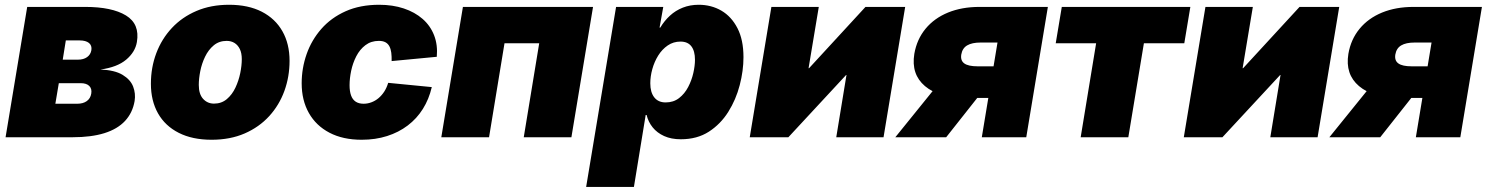

<svg xmlns="http://www.w3.org/2000/svg" viewBox="-20 -564 6113 789"><path d="M2.9 0 91.8 -535.6H330.1Q439.9 -535.6 497.6 -500.5Q555.2 -465.3 542.5 -391.1Q535.6 -350.1 498.5 -318.8Q461.4 -287.6 392.6 -278.3Q451.7 -275.9 483.9 -256.3Q516.1 -236.8 527.1 -208.3Q538.1 -179.7 533.2 -148.9Q524.9 -100.6 493.9 -67.1Q462.9 -33.7 408.9 -16.8Q355 0 278.3 0ZM207.5 -137.7H297.4Q321.3 -137.7 336.4 -148.4Q351.6 -159.2 355 -179.2Q358.4 -199.2 346.9 -210.7Q335.4 -222.2 311.5 -222.2H221.7ZM237.8 -318.8H300.3Q323.2 -318.8 337.9 -329.3Q352.5 -339.8 355.5 -357.9Q358.4 -377 345.5 -387.5Q332.5 -397.9 307.1 -397.9H250.5Z M849.6 10.3Q770.5 10.3 714.6 -18.1Q658.7 -46.4 629.4 -98.1Q600.1 -149.9 600.1 -219.7Q600.1 -286.6 622.3 -345.5Q644.5 -404.3 686.3 -449Q728 -493.7 787.4 -519Q846.7 -544.4 921.4 -544.4Q1000 -544.4 1055.7 -515.9Q1111.3 -487.3 1140.6 -435.5Q1169.9 -383.8 1169.9 -314Q1169.9 -249 1148.7 -190.4Q1127.4 -131.8 1086.2 -86.7Q1044.9 -41.5 985.4 -15.6Q925.8 10.3 849.6 10.3ZM859.4 -138.2Q890.1 -138.2 912.1 -156.7Q934.1 -175.3 947.5 -203.9Q960.9 -232.4 967.3 -263.7Q973.6 -294.9 973.6 -320.8Q973.6 -345.7 965.6 -362.3Q957.5 -378.9 943.6 -387.5Q929.7 -396 911.6 -396Q880.4 -396 858.4 -377.7Q836.4 -359.4 822.8 -331.1Q809.1 -302.7 803 -271.7Q796.9 -240.7 796.9 -214.8Q796.9 -177.2 814.7 -157.7Q832.5 -138.2 859.4 -138.2Z M1466.3 10.3Q1389.2 10.3 1334 -18.6Q1278.8 -47.4 1249.3 -99.6Q1219.7 -151.9 1219.7 -221.7Q1219.7 -283.7 1240 -341.6Q1260.3 -399.4 1300.5 -445.3Q1340.8 -491.2 1400.4 -517.8Q1460 -544.4 1538.1 -544.4Q1593.8 -544.4 1639.2 -529.3Q1684.6 -514.2 1716.6 -486.3Q1748.5 -458.5 1763.9 -418.9Q1779.3 -379.4 1774.9 -330.6L1589.4 -313Q1589.8 -332 1587.9 -347.4Q1585.9 -362.8 1580.1 -373.8Q1574.2 -384.8 1563.7 -390.4Q1553.2 -396 1537.1 -396Q1504.9 -396 1481.7 -378.4Q1458.5 -360.8 1444.1 -332.8Q1429.7 -304.7 1423.1 -273.2Q1416.5 -241.7 1416.5 -213.9Q1416.5 -189 1422.6 -171.9Q1428.7 -154.8 1441.7 -146.2Q1454.6 -137.7 1474.1 -137.7Q1490.7 -137.7 1506.3 -143.6Q1522 -149.4 1535.4 -160.6Q1548.8 -171.9 1559.1 -187.7Q1569.3 -203.6 1575.2 -223.6L1754.4 -206.1Q1742.7 -156.2 1717.8 -116.5Q1692.9 -76.7 1655.5 -48.3Q1618.2 -20 1570.6 -4.9Q1522.9 10.3 1466.3 10.3Z M2417 -535.6 2328.1 0H2132.3L2195.8 -386.2H2053.2L1989.7 0H1793.5L1882.3 -535.6Z M2388.7 204.1 2511.7 -535.6H2705.6L2690.4 -450.7H2693.4Q2710 -478.5 2733.2 -499.8Q2756.3 -521 2786.1 -532.7Q2815.9 -544.4 2851.1 -544.4Q2902.8 -544.4 2944.3 -520.3Q2985.8 -496.1 3010.5 -448.2Q3035.2 -400.4 3035.2 -329.1Q3035.2 -273.4 3019.8 -214.1Q3004.4 -154.8 2972.9 -104.5Q2941.4 -54.2 2893.1 -22.9Q2844.7 8.3 2777.8 8.3Q2738.3 8.3 2709.2 -4.9Q2680.2 -18.1 2662.1 -40.5Q2644 -63 2637.2 -91.3H2633.3L2585 204.1ZM2715.3 -143.1Q2747.6 -143.1 2770.5 -160.9Q2793.5 -178.7 2807.9 -206.3Q2822.3 -233.9 2829.1 -263.9Q2835.9 -293.9 2835.9 -318.4Q2835.9 -354.5 2821 -373.8Q2806.2 -393.1 2776.4 -393.1Q2747.1 -393.1 2723.9 -377.2Q2700.7 -361.3 2684.8 -335.7Q2668.9 -310.1 2660.6 -280Q2652.3 -250 2652.3 -221.7Q2652.3 -184.6 2668.7 -163.8Q2685.1 -143.1 2715.3 -143.1Z M3610.8 0H3416.5L3458.5 -255.9H3457L3219.7 0H3061L3149.9 -535.6H3344.7L3302.7 -283.7H3304.7L3536.6 -535.6H3699.7Z M4197.3 0H4014.6L4079.1 -389.2H4009.8Q3974.1 -389.2 3954.3 -377.4Q3934.6 -365.7 3930.2 -339.8Q3926.3 -314.9 3942.9 -303.2Q3959.5 -291.5 3996.6 -291.5H4138.2L4116.7 -161.6H3950.2Q3838.4 -161.6 3781 -210.2Q3723.6 -258.8 3737.3 -342.8Q3747.6 -402.3 3783.4 -445.8Q3819.3 -489.3 3876 -512.5Q3932.6 -535.6 4004.9 -535.6H4286.1ZM3868.2 0H3659.2L3855 -242.2H4059.6Z M4420.9 0 4484.4 -386.2H4318.4L4343.3 -535.6H4871.6L4846.7 -386.2H4680.7L4616.7 0Z M5394.5 0H5200.2L5242.2 -255.9H5240.7L5003.4 0H4844.7L4933.6 -535.6H5128.4L5086.4 -283.7H5088.4L5320.3 -535.6H5483.4Z M5981 0H5798.3L5862.8 -389.2H5793.5Q5757.8 -389.2 5738 -377.4Q5718.3 -365.7 5713.9 -339.8Q5710 -314.9 5726.6 -303.2Q5743.2 -291.5 5780.3 -291.5H5921.9L5900.4 -161.6H5733.9Q5622.1 -161.6 5564.7 -210.2Q5507.3 -258.8 5521 -342.8Q5531.2 -402.3 5567.1 -445.8Q5603 -489.3 5659.7 -512.5Q5716.3 -535.6 5788.6 -535.6H6069.8ZM5651.9 0H5442.9L5638.7 -242.2H5843.3Z"/></svg>

Font: Inter 20pt Black
Style: Italic
Weight: 900
Italic angle: -9.3988°
Version: Version 4.001;git-66647c0bb